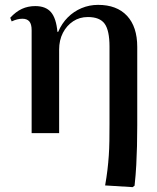

<svg xmlns="http://www.w3.org/2000/svg" viewBox="-20 -547 645 789"><path d="M525 222 412 215Q418 181 421.5 151.5Q425 122 427 93Q429 64 429.5 32.5Q430 1 430 -38V-355Q430 -422 410 -449.5Q390 -477 341 -477Q307 -477 280.5 -459.5Q254 -442 238.5 -412Q223 -382 223 -343V0H110V-423Q110 -448 100.5 -459Q91 -470 72 -470Q51 -470 28 -459L22 -474Q45 -499 70 -510.5Q95 -522 125 -522Q168 -522 189.5 -497Q211 -472 216 -416H219Q234 -451 258.5 -475.5Q283 -500 315 -513.5Q347 -527 383 -527Q460 -527 502 -482Q544 -437 544 -354V-31Q544 14 543 53Q542 92 540 131Q538 170 533 216Z"/></svg>

Font: Literata 60pt Medium
Style: Regular
Weight: 500
Designer: Latin by Veronika Burian and Jose Scaglione. Greek by Irene Vlachou. Cyrillic by Vera Evstafieva.
Foundry: TypeTogether
Version: Version 3.103;gftools[0.9.29]